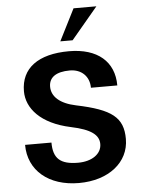

<svg xmlns="http://www.w3.org/2000/svg" viewBox="-63 -1027 811 1088"><g transform="rotate(-5 342.0 -482.5)"><path d="M56 -230C56 -84 170 12 342 12C511 12 628 -81 628 -214C628 -336 565 -386 363 -428C272 -447 226 -490 226 -546C226 -599 267 -628 345 -628C412 -628 456 -584 456 -520H606C606 -656 512 -737 350 -737C174 -737 76 -664 76 -533C76 -436 154 -344 323 -308C438 -284 481 -249 481 -198C481 -141 425 -103 347 -103C245 -103 206 -140 206 -230ZM527 -977H397L306 -797H376Z"/></g></svg>

Font: Perun
Style: Bold
Weight: 700
Foundry: Copyright (c) Stefan Peev, Context Ltd, 2016
Version: Version 1.089